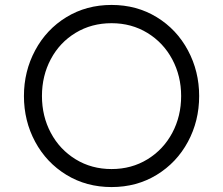

<svg xmlns="http://www.w3.org/2000/svg" viewBox="-20 -750 904 778"><path d="M714 -361Q714 -442 678 -509.5Q642 -577 577.5 -616.5Q513 -656 432 -656Q351 -656 286.5 -617Q222 -578 186 -510.5Q150 -443 150 -361Q150 -279 186 -211.5Q222 -144 286.5 -104.5Q351 -65 432 -65Q513 -65 577.5 -104.5Q642 -144 678 -211.5Q714 -279 714 -361ZM787 -361Q787 -260 741.5 -175.5Q696 -91 615 -41.5Q534 8 432 8Q330 8 249 -41.5Q168 -91 122.5 -175.5Q77 -260 77 -361Q77 -461 122.5 -546Q168 -631 249 -680.5Q330 -730 432 -730Q534 -730 615 -680.5Q696 -631 741.5 -546Q787 -461 787 -361Z"/></svg>

Font: SUIT Variable
Style: Regular
Weight: 400
Designer: Sunn Youn; Korean Glyphs from Source Han Sans (Sandoll Communications; Soo-young Jang, Joo-yeon Kang)
Foundry: Sunn
Version: Version 1.150;FEAKit 1.0